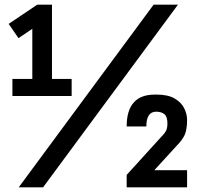

<svg xmlns="http://www.w3.org/2000/svg" viewBox="-20 -800 840 820"><path d="M164 0H60L636 -780H740ZM779 0H521V-53L670 -217Q685 -232 690 -243.5Q695 -255 695 -273Q695 -302 682 -312.5Q669 -323 647 -323Q605 -323 605 -260H521Q521 -396 641 -396H650Q697 -396 725.5 -379.5Q754 -363 766.5 -338Q779 -313 779 -288Q779 -247 769 -224.5Q759 -202 735 -178L639 -73H779ZM286 -390H33V-463H118V-677L59 -637L17 -698L139 -780H202V-463H286Z"/></svg>

Font: Tanohe Sans Medium
Style: Regular
Weight: 500
Designer: Village Type and Design LLC
Foundry: Cooper Hewitt Smithsonian Design Museum
Version: Version 1.00;September 29, 2021;FontCreator 13.0.0.2655 64-b